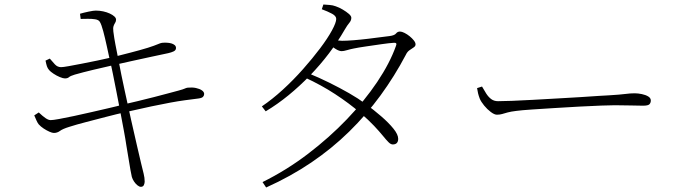

<svg xmlns="http://www.w3.org/2000/svg" viewBox="-20 -792 3030 852"><path d="M335 -731Q352 -736 373.5 -740.5Q395 -745 405 -745Q422 -745 438 -741.5Q454 -738 467 -732Q480 -726 487.5 -719Q495 -712 495 -705Q495 -697 491 -691Q487 -685 484 -676.5Q481 -668 483 -652Q487 -621 492 -595.5Q497 -570 506 -524Q518 -460 533 -391.5Q548 -323 562 -259Q576 -195 588 -145Q600 -95 606 -68Q613 -39 617.5 -21Q622 -3 622 14Q622 21 618.5 29Q615 37 605 37Q598 37 589.5 30Q581 23 574.5 13Q568 3 565 -7Q563 -15 559 -37Q555 -59 550.5 -88Q546 -117 541 -145Q537 -173 529.5 -213Q522 -253 513.5 -298Q505 -343 496.5 -386Q488 -429 481 -464Q474 -499 469 -518Q462 -550 454 -587Q446 -624 438 -654Q430 -684 423 -695Q418 -704 402 -706.5Q386 -709 368.5 -708.5Q351 -708 338 -708ZM182 -523 201 -532Q212 -519 223.5 -506.5Q235 -494 251 -494Q260 -494 285 -498.5Q310 -503 343.5 -509.5Q377 -516 413 -523.5Q449 -531 479 -538Q518 -548 559 -558.5Q600 -569 636 -580Q667 -590 679.5 -595.5Q692 -601 699 -602Q709 -603 720 -602.5Q731 -602 740 -599.5Q749 -597 755 -592Q761 -587 761 -579Q761 -569 750.5 -564Q740 -559 726 -556Q696 -550 651 -540Q606 -530 561.5 -520.5Q517 -511 488 -504Q439 -493 393 -482Q347 -471 312 -461Q292 -455 286 -449.5Q280 -444 268 -444Q260 -444 245.5 -450Q231 -456 217.5 -465Q204 -474 198 -481Q191 -489 188 -498.5Q185 -508 182 -523ZM132 -280 152 -293Q170 -276 182.5 -267.5Q195 -259 205 -259Q215 -259 242.5 -264Q270 -269 307.5 -277Q345 -285 386 -294.5Q427 -304 464 -312.5Q501 -321 526 -328Q553 -334 590 -343Q627 -352 664.5 -361.5Q702 -371 731 -379Q760 -387 772 -390Q794 -396 800 -399Q806 -402 813 -403Q833 -405 849.5 -401.5Q866 -398 876 -391Q886 -384 886 -375Q886 -368 881 -362.5Q876 -357 861 -355Q829 -351 799.5 -347Q770 -343 735 -336.5Q700 -330 652 -320Q604 -310 535 -294Q499 -286 453 -274Q407 -262 362.5 -250.5Q318 -239 287 -229Q258 -220 246 -211Q234 -202 219 -202Q212 -202 199.5 -207.5Q187 -213 174 -221.5Q161 -230 152 -240Q147 -246 142.5 -256Q138 -266 132 -280Z M1346 -468Q1395 -448 1441.5 -425Q1488 -402 1529 -378.5Q1570 -355 1601 -332Q1638 -305 1671.5 -276Q1705 -247 1726 -221Q1747 -195 1747 -176Q1747 -164 1741 -157.5Q1735 -151 1723 -151Q1714 -151 1704 -161Q1694 -171 1679 -189.5Q1664 -208 1640 -233.5Q1616 -259 1579 -291Q1529 -334 1467 -374.5Q1405 -415 1333 -448ZM1142 -320Q1188 -351 1235 -394Q1282 -437 1324.5 -485Q1367 -533 1400.5 -577.5Q1434 -622 1453 -657Q1472 -692 1472 -708Q1472 -721 1453.5 -731Q1435 -741 1408 -751L1415 -772Q1428 -771 1442.5 -770Q1457 -769 1470 -764Q1485 -759 1501 -749.5Q1517 -740 1528 -730.5Q1539 -721 1539 -713Q1539 -701 1530 -690.5Q1521 -680 1510 -661Q1479 -607 1440 -555.5Q1401 -504 1355.5 -457Q1310 -410 1260.5 -369.5Q1211 -329 1159 -298ZM1145 16Q1252 -37 1347 -109.5Q1442 -182 1520 -263.5Q1598 -345 1654 -428.5Q1710 -512 1737 -588Q1744 -604 1727 -602Q1708 -601 1673.5 -596Q1639 -591 1604.5 -586Q1570 -581 1551 -577Q1535 -574 1520 -569.5Q1505 -565 1496 -565Q1485 -565 1469 -575Q1453 -585 1437 -598L1451 -617Q1466 -614 1477.5 -612.5Q1489 -611 1498 -611Q1518 -611 1549.5 -613.5Q1581 -616 1614 -620Q1647 -624 1673 -627.5Q1699 -631 1709 -632Q1731 -635 1737.5 -643.5Q1744 -652 1755 -652Q1763 -652 1775 -646Q1787 -640 1798 -631Q1809 -622 1816.5 -612.5Q1824 -603 1824 -595Q1824 -587 1815.5 -581.5Q1807 -576 1797 -569Q1787 -562 1781 -549Q1731 -454 1668.5 -368.5Q1606 -283 1529.5 -208Q1453 -133 1361.5 -71Q1270 -9 1161 40Z M2119 -408Q2128 -392 2137.5 -377Q2147 -362 2159.5 -352.5Q2172 -343 2190 -343Q2211 -343 2252 -344.5Q2293 -346 2345 -349Q2397 -352 2451.5 -355Q2506 -358 2555 -361Q2604 -364 2638 -366.5Q2672 -369 2682 -369Q2732 -372 2754.5 -375Q2777 -378 2796 -378Q2811 -378 2828 -374.5Q2845 -371 2856.5 -364Q2868 -357 2868 -346Q2868 -336 2862 -329.5Q2856 -323 2833 -323Q2808 -323 2779.5 -324Q2751 -325 2708 -325Q2691 -325 2648.5 -323.5Q2606 -322 2551 -319Q2496 -316 2440.5 -312.5Q2385 -309 2339.5 -306Q2294 -303 2272 -300Q2247 -297 2232.5 -293Q2218 -289 2208 -286Q2198 -283 2185 -283Q2174 -283 2158 -295Q2142 -307 2128.5 -323.5Q2115 -340 2109 -354Q2104 -367 2101.5 -377.5Q2099 -388 2097 -401Z"/></svg>

Font: Noto Serif KR
Style: Regular
Weight: 200
Designer: Ryoko NISHIZUKA 西塚涼子 (kana & ideographs); Frank Grießhammer (Latin, Greek & Cyrillic); Wenlong ZHANG 张文龙 (bopomofo); San
Foundry: Adobe
Version: Version 2.001;hotconv 1.1.0;makeotfexe 2.6.0